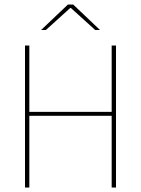

<svg xmlns="http://www.w3.org/2000/svg" viewBox="-20 -844 634 864"><path d="M112 0H92.5V-639H112ZM502 0H482.5V-639H502ZM103.5 -340.5H493.5V-323H103.5ZM285.5 -823.5H309.5L429.5 -709.5V-709H408.5L299 -808H296L186.5 -709H165.5V-709.5Z"/></svg>

Font: Anek Latin Medium Thin
Style: Regular
Weight: 250
Version: Version 1.003